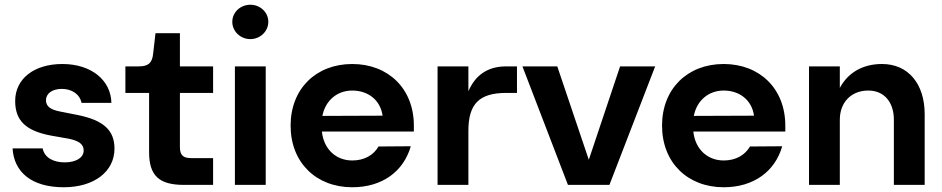

<svg xmlns="http://www.w3.org/2000/svg" viewBox="-20 -780 3976 810"><path d="M243 -510C124 -510 44 -448 44 -354C44 -271 89 -228 195 -208L269 -195C314 -186 333 -171 333 -145C333 -115 301 -95 253 -95C208 -95 168 -113 160 -154H33C39 -54 113 10 249 10C377 10 463 -56 463 -153C463 -231 416 -273 307 -295L231 -310C192 -318 174 -332 174 -357C174 -386 201 -405 241 -405C280 -405 316 -385 324 -346H450C448 -441 366 -510 243 -510Z M756 0H879V-113H786C752 -113 739 -126 739 -160V-388H879V-500H739V-640H636L626 -553C622 -514 605 -500 566 -500H509V-388H609V-138C609 -39 651 0 756 0Z M971 -500V0H1101V-500ZM1036 -760C994 -760 960 -728 960 -688C960 -648 994 -615 1036 -615C1078 -615 1112 -648 1112 -688C1112 -728 1078 -760 1036 -760Z M1206 -250C1206 -94 1314 10 1466 10C1594 10 1683 -58 1713 -163L1577 -162C1556 -126 1518 -103 1466 -103C1399 -103 1346 -149 1338 -225H1726V-250C1726 -406 1618 -510 1466 -510C1314 -510 1206 -406 1206 -250ZM1340 -291C1353 -357 1403 -398 1466 -398C1534 -398 1585 -357 1594 -292Z M1826 0H1956V-228C1956 -342 2002 -388 2116 -388H2161V-500H2116C2036 -500 1985 -462 1956 -395V-500H1826Z M2596 -500 2464 -106 2331 -500H2184L2376 0H2551L2744 -500Z M2773 -250C2773 -94 2881 10 3033 10C3161 10 3250 -58 3280 -163L3144 -162C3123 -126 3085 -103 3033 -103C2966 -103 2913 -149 2905 -225H3293V-250C3293 -406 3185 -510 3033 -510C2881 -510 2773 -406 2773 -250ZM2907 -291C2920 -357 2970 -398 3033 -398C3101 -398 3152 -357 3161 -292Z M3393 0H3523V-275C3523 -348 3571 -398 3643 -398C3711 -398 3751 -348 3751 -275V0H3881V-298C3881 -426 3812 -510 3701 -510C3619 -510 3557 -473 3523 -409V-500H3393Z"/></svg>

Font: Goli SemiBold
Style: Regular
Weight: 600
Designer: jaikishan Patel
Foundry: MagicType
Version: Version 1.000;Glyphs 3.2 (3242)